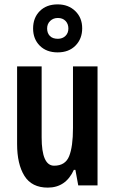

<svg xmlns="http://www.w3.org/2000/svg" viewBox="-20 -846 524 876"><path d="M425 -543V0H337L324 -71H317Q280 10 198 10Q125 10 91.5 -43.5Q58 -97 58 -189V-543H170V-219Q170 -90 227 -90Q278 -90 295.5 -133.5Q313 -177 313 -262V-543ZM243 -607Q192 -607 161.5 -637.5Q131 -668 131 -716Q131 -765 161.5 -795.5Q192 -826 243 -826Q292 -826 323.5 -795.5Q355 -765 355 -717Q355 -669 324.5 -638Q294 -607 243 -607ZM244 -669Q265 -669 278.5 -682Q292 -695 292 -716Q292 -737 279 -750.5Q266 -764 244 -764Q223 -764 209 -750.5Q195 -737 195 -716Q195 -695 207.5 -682Q220 -669 244 -669Z"/></svg>

Font: Noto Sans Ethiopic ExtraCondensed SemiBold
Style: Regular
Weight: 600
Width: 2
Designer: Monotype Design Team
Foundry: Monotype Imaging Inc.
Version: Version 2.102; ttfautohint (v1.8.4.7-5d5b)